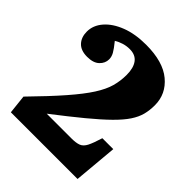

<svg xmlns="http://www.w3.org/2000/svg" viewBox="-201 -846 969 969"><g transform="rotate(45 283.0 -362.0)"><path d="M38 0 27 -101Q119 -195 176.5 -261Q234 -327 265 -375.5Q296 -424 307 -464Q318 -504 318 -547Q318 -596 298 -623Q278 -650 237 -650Q214 -650 193 -643.5Q172 -637 154 -626Q180 -594 190 -576Q200 -558 200 -540Q200 -512 178 -491Q156 -470 112 -470Q67 -470 44 -494.5Q21 -519 21 -559Q21 -604 53.5 -641.5Q86 -679 144 -701.5Q202 -724 280 -724Q401 -724 464 -671.5Q527 -619 527 -539Q527 -503 519 -472Q511 -441 489.5 -408.5Q468 -376 428 -336.5Q388 -297 325 -245Q262 -193 171 -123H347Q381 -123 399.5 -130.5Q418 -138 430 -161.5Q442 -185 457 -234H535L514 0Z"/></g></svg>

Font: Literata 36pt ExtraBold
Style: Regular
Weight: 800
Designer: Latin by Veronika Burian and Jose Scaglione. Greek by Irene Vlachou. Cyrillic by Vera Evstafieva.
Foundry: TypeTogether
Version: Version 3.002